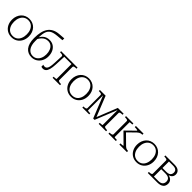

<svg xmlns="http://www.w3.org/2000/svg" viewBox="400 -2332 3934 3934"><g transform="rotate(45 2367.0 -365.0)"><path d="M532 -255Q532 -177 500.5 -117Q469 -57 414 -23.5Q359 10 288 10Q217 10 161.5 -23.5Q106 -57 74.5 -117Q43 -177 43 -255Q43 -313 61.5 -361.5Q80 -410 112.5 -445.5Q145 -481 190 -500Q235 -519 288 -519Q341 -519 386 -499.5Q431 -480 463.5 -445Q496 -410 514 -361.5Q532 -313 532 -255ZM103 -255Q103 -186 125.5 -134.5Q148 -83 189.5 -55Q231 -27 288 -27Q345 -27 386 -54.5Q427 -82 449.5 -134Q472 -186 472 -255Q472 -323 449.5 -374.5Q427 -426 386 -454.5Q345 -483 288 -483Q231 -483 189.5 -454Q148 -425 125.5 -374Q103 -323 103 -255Z M933 -729 1073 -740V-687L933 -675Q873 -670 831 -657.5Q789 -645 761 -622Q733 -599 717 -564.5Q701 -530 694 -480.5Q687 -431 686 -364L691 -365Q691 -346 691 -331.5Q691 -317 691 -304Q691 -291 691 -277Q691 -220 703 -173.5Q715 -127 738.5 -94.5Q762 -62 794.5 -44.5Q827 -27 868 -27Q922 -27 962 -55.5Q1002 -84 1024 -134.5Q1046 -185 1046 -250Q1046 -314 1026 -363.5Q1006 -413 969 -441Q932 -469 879 -469Q837 -469 802.5 -453.5Q768 -438 738.5 -406Q709 -374 682 -325V-380Q708 -424 738 -452Q768 -480 804.5 -493Q841 -506 885 -506Q953 -506 1002.5 -473Q1052 -440 1079 -382Q1106 -324 1106 -250Q1106 -176 1075 -117Q1044 -58 990.5 -24Q937 10 868 10Q816 10 772 -9.5Q728 -29 696 -68.5Q664 -108 647 -168Q630 -228 630 -308Q630 -405 647 -480Q664 -555 700 -608Q736 -661 794 -691.5Q852 -722 933 -729Z M1287 -243 1296 -443Q1297 -464 1274 -471Q1251 -478 1216 -478H1212V-509H1341L1329 -239Q1325 -150 1309.5 -95Q1294 -40 1266.5 -15Q1239 10 1197 10Q1182 10 1170 7Q1158 4 1151 0V-55Q1156 -52 1168 -48.5Q1180 -45 1196 -45Q1226 -45 1245 -64.5Q1264 -84 1274 -127.5Q1284 -171 1287 -243ZM1549 -41V-509H1689V-478H1687Q1651 -478 1628 -471.5Q1605 -465 1605 -443V-66Q1605 -45 1628 -38Q1651 -31 1687 -31H1689V0H1474V-31H1477Q1490 -31 1507 -32Q1524 -33 1536.5 -35.5Q1549 -38 1549 -41ZM1307 -473V-509H1580V-473Z M2257 -255Q2257 -177 2225.5 -117Q2194 -57 2139 -23.5Q2084 10 2013 10Q1942 10 1886.5 -23.5Q1831 -57 1799.5 -117Q1768 -177 1768 -255Q1768 -313 1786.5 -361.5Q1805 -410 1837.5 -445.5Q1870 -481 1915 -500Q1960 -519 2013 -519Q2066 -519 2111 -499.5Q2156 -480 2188.5 -445Q2221 -410 2239 -361.5Q2257 -313 2257 -255ZM1828 -255Q1828 -186 1850.5 -134.5Q1873 -83 1914.5 -55Q1956 -27 2013 -27Q2070 -27 2111 -54.5Q2152 -82 2174.5 -134Q2197 -186 2197 -255Q2197 -323 2174.5 -374.5Q2152 -426 2111 -454.5Q2070 -483 2013 -483Q1956 -483 1914.5 -454Q1873 -425 1850.5 -374Q1828 -323 1828 -255Z M2502 -509 2690 -39 2669 -40 2856 -509H3024V-478H3022Q2986 -478 2963 -471.5Q2940 -465 2940 -443V-66Q2940 -45 2963 -38Q2986 -31 3022 -31H3024V0H2810V-31H2812Q2825 -31 2842 -32Q2859 -33 2871.5 -35.5Q2884 -38 2884 -41V-498L2893 -497L2692 2H2652L2452 -497L2460 -498V-41Q2460 -38 2472 -35.5Q2484 -33 2501 -32Q2518 -31 2532 -31H2535V0H2336V-31H2338Q2373 -31 2396 -38Q2419 -45 2419 -66V-443Q2419 -465 2396 -471.5Q2373 -478 2338 -478H2336V-509Z M3176 -66V-443Q3176 -465 3153 -471.5Q3130 -478 3095 -478H3093V-509H3307V-478H3304Q3291 -478 3274 -477Q3257 -476 3245 -474Q3233 -472 3233 -468V-41Q3233 -38 3245 -35.5Q3257 -33 3274 -32Q3291 -31 3304 -31H3307V0H3093V-31H3095Q3130 -31 3153 -38Q3176 -45 3176 -66ZM3628 0H3409V-33H3414Q3429 -33 3445.5 -34Q3462 -35 3474.5 -37.5Q3487 -40 3487 -43L3268 -260V-265L3465 -458Q3465 -466 3451 -469.5Q3437 -473 3418.5 -474.5Q3400 -476 3383 -476H3379V-509H3601V-476H3598Q3578 -476 3559.5 -471.5Q3541 -467 3523.5 -456.5Q3506 -446 3488 -429L3315 -259L3317 -284L3534 -70Q3549 -55 3563.5 -47.5Q3578 -40 3594 -36.5Q3610 -33 3626 -33H3628Z M4154 -255Q4154 -177 4122.5 -117Q4091 -57 4036 -23.5Q3981 10 3910 10Q3839 10 3783.5 -23.5Q3728 -57 3696.5 -117Q3665 -177 3665 -255Q3665 -313 3683.5 -361.5Q3702 -410 3734.5 -445.5Q3767 -481 3812 -500Q3857 -519 3910 -519Q3963 -519 4008 -499.5Q4053 -480 4085.5 -445Q4118 -410 4136 -361.5Q4154 -313 4154 -255ZM3725 -255Q3725 -186 3747.5 -134.5Q3770 -83 3811.5 -55Q3853 -27 3910 -27Q3967 -27 4008 -54.5Q4049 -82 4071.5 -134Q4094 -186 4094 -255Q4094 -323 4071.5 -374.5Q4049 -426 4008 -454.5Q3967 -483 3910 -483Q3853 -483 3811.5 -454Q3770 -425 3747.5 -374Q3725 -323 3725 -255Z M4233 -509H4499Q4580 -509 4621 -475Q4662 -441 4662 -383Q4662 -352 4647 -325.5Q4632 -299 4600.5 -282Q4569 -265 4521 -263L4545 -283V-257L4524 -276Q4576 -273 4611.5 -255.5Q4647 -238 4666 -209.5Q4685 -181 4685 -144Q4685 -71 4639 -35.5Q4593 0 4510 0H4233V-31H4235Q4270 -31 4293 -38Q4316 -45 4316 -66V-443Q4316 -465 4293 -471.5Q4270 -478 4235 -478H4233ZM4373 -37H4500Q4567 -37 4597.5 -65.5Q4628 -94 4628 -144Q4628 -193 4596.5 -221Q4565 -249 4494 -249H4359V-285H4490Q4532 -285 4557.5 -298Q4583 -311 4594.5 -333Q4606 -355 4606 -382Q4606 -426 4578 -449.5Q4550 -473 4489 -473H4373Z"/></g></svg>

Font: Roboto Serif 36pt ExtraLight
Style: Regular
Weight: 250
Designer: Greg Gazdowicz
Foundry: Commercial Type
Version: Version 1.008